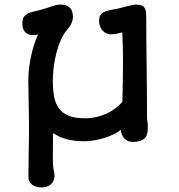

<svg xmlns="http://www.w3.org/2000/svg" viewBox="-20 -607 784 841"><path d="M78.1 0ZM106.9 -44.4Q106.9 -60.5 106.9 -76.4Q106.9 -92.3 106.4 -108.4L104 -252Q104 -274.4 106.4 -300Q108.9 -325.7 114.3 -352.5Q119.6 -379.4 127.7 -406Q135.7 -432.6 147 -456.5Q141.6 -455.1 136.7 -454.1Q131.8 -453.1 127.9 -453.1Q109.4 -453.1 99.1 -459.5Q88.9 -465.8 84.2 -474.6Q79.6 -483.4 78.9 -492.4Q78.1 -501.5 78.1 -506.8Q78.1 -521.5 83 -530.3Q87.9 -539.1 96.9 -544.9Q106 -550.8 118.7 -554.2Q131.3 -557.6 147.5 -561Q164.1 -565.4 179.4 -570.1Q194.8 -574.7 215.3 -582Q219.2 -583.5 227.3 -585.2Q235.4 -586.9 245.6 -586.9Q261.2 -586.9 271.5 -582.5Q281.7 -578.1 288.1 -570.8Q294.4 -563.5 296.9 -553.7Q299.3 -543.9 299.3 -532.7Q299.3 -519 292.7 -504.4Q286.1 -489.7 274.4 -477.1Q258.8 -460 247.1 -433.6Q235.4 -407.2 227.3 -376.5Q219.2 -345.7 215.3 -313.5Q211.4 -281.2 211.4 -252Q211.4 -213.9 217 -183.6Q222.7 -153.3 238 -132.3Q253.4 -111.3 280.8 -100.1Q308.1 -88.9 351.6 -88.9Q377.4 -88.9 401.4 -94.2Q425.3 -99.6 446.3 -109.1Q467.3 -118.7 485.1 -132.1Q502.9 -145.5 516.1 -161.1Q517.1 -203.6 517.8 -245.1Q518.6 -286.6 518.6 -321.3Q518.6 -341.3 518.6 -358.2Q518.6 -375 518.1 -391.6Q517.6 -408.2 517.1 -426Q516.6 -443.8 515.6 -465.3Q500.5 -460.9 487.1 -458.7Q473.6 -456.5 466.3 -456.5Q456.5 -456.5 447 -460.4Q437.5 -464.4 430.2 -472.2Q422.9 -480 418.5 -490.7Q414.1 -501.5 414.1 -515.6Q414.1 -529.8 418.7 -538.6Q423.3 -547.4 432.1 -552.5Q440.9 -557.6 453.6 -560.8Q466.3 -564 482.4 -566.9Q498 -569.3 512.9 -573.5Q527.8 -577.6 543.9 -581.1Q557.6 -584.5 564 -585.7Q570.3 -586.9 574.2 -586.9Q591.8 -586.9 601.1 -582.8Q610.4 -578.6 614.7 -570.6Q619.1 -562.5 619.9 -550.5Q620.6 -538.6 620.6 -522.5Q620.6 -471.7 621.1 -420.4Q621.6 -369.1 622.3 -316.2Q623 -263.2 623.5 -208.3Q624 -153.3 624 -95.2Q624 -89.4 624.3 -85Q624.5 -80.6 625.5 -76.2Q626.5 -71.8 627 -65.9Q627.4 -60.1 627.4 -50.3Q627.4 -37.6 625.7 -26.1Q624 -14.6 617.7 -5.9Q611.3 2.9 598.1 8.5Q585 14.2 562.5 14.6Q548.8 14.6 539.1 9.8Q529.3 4.9 522.9 -2.7Q516.6 -10.3 513.2 -19.8Q509.8 -29.3 509.3 -38.6Q493.7 -25.9 473.1 -16.6Q452.6 -7.3 430.9 -1Q409.2 5.4 387.9 8.5Q366.7 11.7 349.1 11.7Q325.2 11.7 305.9 9.3Q286.6 6.8 270.3 2.4Q253.9 -2 239.7 -8.8Q225.6 -15.6 211.9 -24.4V-23.4Q211.9 -22.5 211.9 -20.3Q211.9 -18.1 211.9 -8.1Q211.9 2 211.9 23.4Q211.9 44.9 211.4 83.5Q211.4 110.4 213.1 124.3Q214.8 138.2 216.8 146.5Q217.8 150.4 218.3 154.3Q218.8 158.2 218.8 163.6Q218.8 170.4 216.3 179Q213.9 187.5 207.5 195.3Q201.2 203.1 190.2 208.5Q179.2 213.9 162.6 213.9Q135.7 213.9 120.1 201.2Q104.5 188.5 104.5 167Q105 112.8 105.5 77.6Q106 42.5 106.4 19.5Q106.9 -3.4 106.9 -17.6Q106.9 -31.7 106.9 -44.4Z"/></svg>

Font: Autour One
Style: Regular
Weight: 400
Version: Version 1.007; ttfautohint (v0.92) -l 24 -r 24 -G 200 -x 7 -